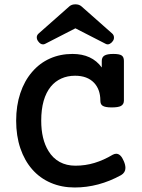

<svg xmlns="http://www.w3.org/2000/svg" viewBox="-20 -833 640 864"><path d="M183.1 -635.7Q178.2 -633.3 173.8 -633.3Q161.6 -633.3 151.9 -647Q145.5 -655.3 145.5 -665Q145.5 -674.8 153.8 -682.1L292.5 -804.7Q302.7 -813.5 319.3 -813.5Q335.9 -813.5 346.2 -804.7L484.9 -682.1Q491.7 -675.8 492.7 -667Q494.1 -655.8 486.8 -647Q481.4 -639.2 473.1 -635.3Q468.3 -633.3 464.8 -633.3Q460.4 -633.3 455.6 -635.7L319.3 -705.6ZM315.9 10.7Q257.3 10.7 208.5 -10.3Q159.7 -31.2 125 -70.8Q90.3 -110.4 71.5 -166Q52.7 -221.7 52.7 -290Q52.7 -357.4 71.3 -413.3Q89.8 -469.2 124.5 -509.3Q158.2 -548.8 204.6 -569.6Q251 -590.3 306.2 -590.3Q393.6 -590.3 438 -529.3V-559.1Q438 -575.7 450.2 -583Q462.4 -590.3 490.2 -590.3Q517.1 -590.3 527.3 -583.5Q537.6 -576.7 537.6 -559.1V-380.4Q537.6 -363.3 523.9 -356Q511.7 -349.6 482.4 -349.6Q452.6 -349.6 441.4 -357.4Q431.6 -363.8 431.6 -380.4Q431.6 -430.2 403.3 -460.4Q373 -492.2 317.9 -492.2Q283.7 -492.2 256.1 -479.7Q228.5 -467.3 209 -443.8Q165.5 -390.6 165.5 -290Q165.5 -206.1 198.2 -153.3Q217.8 -121.1 248.5 -104.2Q279.3 -87.4 319.3 -87.4Q364.3 -87.4 405.3 -99.9Q446.3 -112.3 487.3 -136.7Q495.6 -141.1 502.9 -141.1Q523.4 -141.1 537.1 -107.9Q544.4 -91.3 544.4 -77.1Q544.4 -56.6 524.9 -44.9Q423.8 10.7 315.9 10.7Z"/></svg>

Font: Courier Prime SemiBold
Style: Regular
Weight: 600
Designer: Alan Dague-Greene
Foundry: Quote-Unquote Apps
Version: Version 1.202